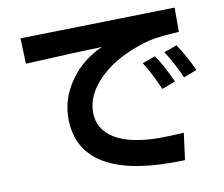

<svg xmlns="http://www.w3.org/2000/svg" viewBox="-85 -847 1170 1005"><g transform="rotate(-10 500.0 -344.5)"><path d="M82 -724.6 904.3 -743.2V-614.3Q823.2 -609.4 780.3 -603Q737.3 -596.7 687.5 -579.1Q549.8 -532.2 469.2 -450.2Q388.7 -368.2 388.7 -276.9Q388.7 -185.5 471.7 -135.3Q554.7 -85 711.9 -85Q761.7 -85 837.9 -89.8L819.3 52.7Q798.8 53.7 750 53.7Q504.9 53.7 380.4 -27.8Q255.9 -109.4 255.9 -268.6Q255.9 -374 321.3 -466.8Q386.7 -559.6 494.1 -606.4Q360.4 -602.5 86.9 -588.9ZM689.5 -485.4 758.8 -509.8Q796.9 -455.1 838.9 -362.3L767.6 -335Q720.7 -439.5 689.5 -485.4ZM810.5 -522.5 879.9 -546.9Q924.8 -479.5 960 -401.4L889.6 -375Q850.6 -462.9 810.5 -522.5Z"/></g></svg>

Font: GenEi M Gothic v2 Bold
Style: Regular
Weight: 700
Version: Version 2.0